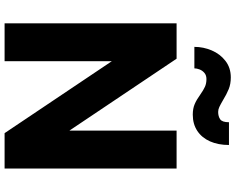

<svg xmlns="http://www.w3.org/2000/svg" viewBox="-112 -888 1001 816"><g transform="rotate(90 388.0 -480.5)"><path d="M79.6 -731H230L535.6 -275.4V-731H696.8V0H546.4L240.7 -455.6V0H79.6ZM382.8 -831.5Q363.3 -845.2 349.1 -851.6Q335 -857.9 316.4 -857.9Q300.8 -857.9 290.5 -849.4Q280.3 -840.8 275.6 -828.6Q271 -816.4 271 -806.6H179.7Q179.7 -844.7 194.8 -880.4Q210 -916 239.3 -938.7Q268.6 -961.4 309.6 -961.4Q337.4 -961.4 359.1 -952.6Q380.9 -943.8 407.2 -927.7Q424.8 -917.5 435.3 -912.6Q445.8 -907.7 456.1 -907.7Q475.1 -907.7 487.5 -916.3Q500 -924.8 500 -953.6H596.7Q596.7 -907.7 581.3 -873Q565.9 -838.4 536.9 -819.1Q507.8 -799.8 467.8 -799.8Q441.9 -799.8 423.1 -807.9Q404.3 -815.9 382.8 -831.5Z"/></g></svg>

Font: Glacial Indifference
Style: Bold
Weight: 700
Designer: Alfredo Marco Pradil
Foundry: Alfredo Marco Pradil
Version: Version 1.312